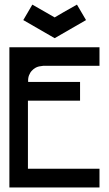

<svg xmlns="http://www.w3.org/2000/svg" viewBox="-20 -829 480 849"><path d="M171.9 -538.1Q168.9 -538.1 152.3 -535.2Q134.8 -531.2 121.1 -516.6Q113.3 -508.8 108.4 -496.1Q103.5 -484.4 104.5 -466.8H334V-383.8H103.5V-83H419.9V0H21.5V-620.1H419.9V-538.1ZM221.7 -660.2Q175.8 -686.5 83 -740.2Q96.7 -762.7 123 -808.6Q156.2 -790 221.7 -752Q253.9 -771.5 320.3 -808.6Q333 -786.1 360.4 -740.2Q313.5 -712.9 221.7 -660.2Z"/></svg>

Font: mr_KirucoupageG
Style: Regular
Weight: 400
Designer: Jan Henkel
Version: Version 1.00 May 25, 2020, initial release